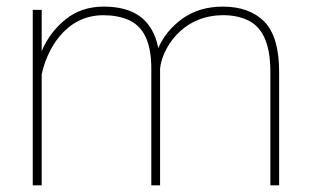

<svg xmlns="http://www.w3.org/2000/svg" viewBox="-20 -558 936 578"><path d="M461.9 -351.6C467.3 -408.2 524.4 -510.7 649.4 -512.2C677.2 -512.7 702.1 -507.8 724.1 -498C767.6 -478.5 793.9 -431.6 793.9 -341.8V0H820.3V-341.8C820.3 -411.6 805.7 -461.9 775.9 -492.7C746.1 -522.9 704.1 -538.1 650.9 -538.1C603.5 -538.1 563 -525.9 529.3 -502C495.6 -477.5 471.2 -447.8 456.5 -413.1C439 -501.5 380.9 -538.1 292.5 -538.1C247.6 -538.1 209 -525.4 177.2 -499.5C145 -473.6 121.1 -441.4 105.5 -403.8V-528.3H78.6V0H105.5V-334C119.6 -402.3 173.3 -512.2 291 -512.2C318.8 -512.2 343.8 -507.8 365.7 -498.5C409.2 -480 435.5 -436 435.5 -351.6V0H461.9Z"/></svg>

Font: Vazirmatn Thin
Style: Regular
Weight: 100
Designer: Saber Rastikerdar
Foundry: Saber Rastikerdar
Version: Version 33.003